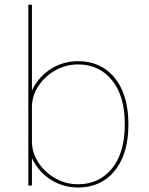

<svg xmlns="http://www.w3.org/2000/svg" viewBox="-20 -802 646 830"><path d="M318 8.5Q258 8.5 209.2 -19.5Q160.5 -47.5 131.8 -93.2Q103 -139 103 -191.5Q103 -192.5 103 -193.5Q103 -194.5 103 -195H118Q118 -194.5 118 -193.5Q118 -192.5 118 -191.5Q118 -142.5 145.5 -100Q173 -57.5 218.5 -31.5Q264 -5.5 318 -5.5Q408 -5.5 463.8 -73.2Q519.5 -141 519.5 -264.5Q519.5 -388 463.8 -455.8Q408 -523.5 318 -523.5Q264 -523.5 218.5 -497.5Q173 -471.5 145.5 -429.2Q118 -387 118 -337.5H103Q103 -390.5 131.8 -436Q160.5 -481.5 209.2 -509.5Q258 -537.5 318 -537.5Q383 -537.5 431.8 -505.5Q480.5 -473.5 507.8 -412.5Q535 -351.5 535 -264.5Q535 -177.5 507.8 -116.5Q480.5 -55.5 431.8 -23.5Q383 8.5 318 8.5ZM102.5 0V-781.5H118V0Z"/></svg>

Font: Epilogue Thin
Style: Regular
Weight: 250
Designer: Tyler Finck
Foundry: Etcetera Type Co
Version: Version 2.111